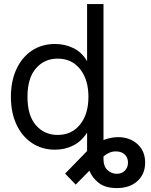

<svg xmlns="http://www.w3.org/2000/svg" viewBox="-20 -748 762 972"><path d="M571.3 204.1Q513.7 204.1 480.2 178.2Q446.8 152.3 432.6 116.2L363.3 186.5L309.6 130.9L420.9 16.6V-76.7Q393.1 -32.7 350.8 -11.5Q308.6 9.8 258.8 9.8Q191.9 9.8 141.4 -24.2Q90.8 -58.1 63 -118.4Q35.2 -178.7 35.2 -257.8Q35.2 -337.4 63 -397.7Q90.8 -458 141.4 -491.7Q191.9 -525.4 258.8 -525.4Q309.1 -525.4 352.1 -504.2Q395 -482.9 419.9 -439.5H420.9V-727.5H503.9V-39.1Q541.5 -53.7 578.1 -53.7Q636.7 -53.7 675.8 -18.6Q714.8 16.6 714.8 75.2Q714.8 132.8 676 168.5Q637.2 204.1 571.3 204.1ZM271.5 -64.9Q343.3 -64.9 385.5 -117.7Q427.7 -170.4 427.7 -257.8Q427.7 -345.2 385.5 -398.2Q343.3 -451.2 271.5 -451.2Q204.6 -451.2 161.9 -401.9Q119.1 -352.5 119.1 -257.8Q119.1 -163.1 161.9 -114Q204.6 -64.9 271.5 -64.9ZM503.9 44.4V58.6Q503.9 94.2 524.2 113Q544.4 131.8 571.3 131.8Q596.7 131.8 612.3 115.7Q627.9 99.6 627.9 75.2Q627.9 52.7 615 37.8Q602.1 22.9 580.1 19.5Q556.6 16.1 537.8 23.4Q519 30.8 503.9 44.4Z"/></svg>

Font: Inter Display
Style: Regular
Weight: 400
Designer: Rasmus Andersson
Foundry: rsms
Version: Version 4.001;git-9221beed3